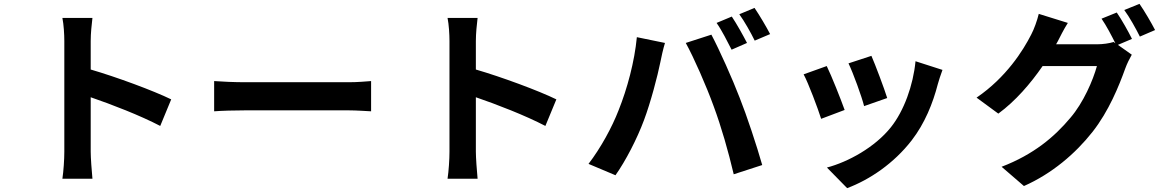

<svg xmlns="http://www.w3.org/2000/svg" viewBox="-20 -884 6040 997"><path d="M869 -368C777 -413 585 -484 451 -523V-671C451 -712 456 -756 460 -791H304C311 -756 314 -706 314 -671V-96C314 -56 310 4 304 44H460C456 3 451 -67 451 -96V-379C559 -342 709 -284 812 -230Z M1092 -306C1129 -309 1196 -311 1253 -311H1790C1832 -311 1883 -307 1907 -306V-463C1881 -461 1837 -457 1790 -457H1253C1201 -457 1128 -460 1092 -463Z M2869 -368C2777 -413 2585 -484 2451 -523V-671C2451 -712 2456 -756 2460 -791H2304C2311 -756 2314 -706 2314 -671V-96C2314 -56 2310 4 2304 44H2460C2456 3 2451 -67 2451 -96V-379C2559 -342 2709 -284 2812 -230Z M3780 -798 3701 -765C3728 -727 3758 -667 3779 -626L3859 -661C3840 -698 3805 -761 3780 -798ZM3898 -843 3819 -810C3846 -773 3879 -714 3899 -673L3979 -707C3961 -742 3924 -805 3898 -843ZM3192 -311C3158 -223 3099 -115 3036 -33L3176 26C3229 -49 3288 -163 3324 -260C3359 -353 3395 -491 3409 -561C3413 -583 3424 -632 3433 -661L3287 -691C3275 -564 3237 -423 3192 -311ZM3686 -332C3726 -224 3762 -98 3790 21L3938 -27C3910 -126 3857 -286 3821 -376C3784 -473 3715 -627 3674 -704L3541 -661C3583 -585 3648 -437 3686 -332Z M4505 -594 4386 -555C4411 -503 4455 -382 4467 -333L4587 -375C4573 -421 4524 -551 4505 -594ZM4734 -566C4722 -441 4674 -308 4606 -223C4523 -119 4384 -43 4274 -14L4379 93C4496 49 4621 -35 4714 -155C4782 -243 4824 -347 4850 -448C4856 -468 4862 -489 4874 -521ZM4273 -541 4153 -498C4177 -454 4227 -321 4244 -267L4366 -313C4346 -369 4298 -490 4273 -541Z M5700 -787C5725 -751 5752 -699 5772 -659L5763 -666C5741 -659 5707 -654 5676 -654H5464L5473 -670C5484 -691 5502 -729 5525 -765L5374 -812C5366 -778 5349 -731 5335 -705C5293 -622 5205 -482 5051 -377L5164 -294C5253 -359 5332 -451 5394 -541H5676C5656 -468 5606 -351 5538 -272C5456 -174 5348 -82 5181 -18L5297 82C5442 18 5564 -86 5653 -199C5738 -307 5791 -439 5823 -528C5832 -553 5846 -581 5857 -600L5785 -651L5858 -682C5840 -719 5804 -783 5779 -819ZM5818 -832C5846 -794 5878 -736 5899 -694L5978 -728C5960 -763 5923 -827 5897 -864Z"/></svg>

Font: Noto Sans T Chinese Bold
Style: Bold
Weight: 700
Designer: Ryoko NISHIZUKA (kana & ideographs); Paul D. Hunt (Latin, Greek & Cyrillic); Wenlong ZHANG (bopomofo); Sandoll Communica
Foundry: Adobe Systems Incorporated
Version: Version 1.000;PS 1;hotconv 1.0.78;makeotf.lib2.5.61930